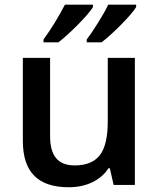

<svg xmlns="http://www.w3.org/2000/svg" viewBox="-20 -786 675 816"><path d="M462.9 0 446.8 -70.8H440.9Q417 -33.2 372.8 -11.7Q328.6 9.8 272 9.8Q173.8 9.8 125.5 -39.1Q77.1 -87.9 77.1 -187V-540H192.9V-207Q192.9 -145 218.3 -114Q243.7 -83 297.9 -83Q370.1 -83 404.1 -126.2Q438 -169.4 438 -271V-540H553.2V0ZM165 -606V-618.2Q215.8 -688.5 255.9 -766.1H375V-755.9Q360.8 -731.9 313.5 -683.6Q266.1 -635.3 228 -606ZM348.6 -606V-618.2Q369.6 -646 397.2 -690.2Q424.8 -734.4 439.9 -766.1H558.6V-755.9Q544.4 -731.9 497.1 -683.6Q449.7 -635.3 411.6 -606Z"/></svg>

Font: JBL Sans
Style: Semibold
Weight: 600
Version: Version 1.10